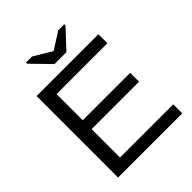

<svg xmlns="http://www.w3.org/2000/svg" viewBox="-240 -1010 1146 1146"><g transform="rotate(-45 333.5 -437.0)"><path d="M624 0H82V-688H604V-611.8H174.8V-391.1H575.2V-315.9H174.8V-76.2H624ZM502 -863.8 393.1 -747.1H293L179.2 -863.8V-874H230L342.8 -806.2H344.2L451.2 -874H502Z"/></g></svg>

Font: Libra Sans Modern
Style: Regular
Weight: 400
Foundry: Stefan Peev, Context Ltd
Version: Version 1.000